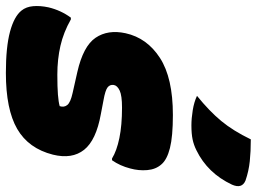

<svg xmlns="http://www.w3.org/2000/svg" viewBox="-146 -732 873 653"><g transform="rotate(90 290.5 -405.5)"><path d="M218 -164Q260 -164 285.5 -166Q311 -168 325 -172Q330 -187 321 -198Q312 -209 280 -216L209 -232Q121 -252 92.5 -294Q64 -336 77 -396Q93 -469 161 -513Q229 -557 355 -557Q428 -557 467.5 -547Q507 -537 523 -518Q540 -499 542.5 -470Q545 -441 537 -412Q528 -377 509 -350H503Q477 -366 433.5 -375Q390 -384 330 -384Q289 -384 272 -376Q255 -368 253 -356Q251 -343 261 -335Q271 -327 305 -321L352 -312Q441 -296 473.5 -255Q506 -214 490 -149Q469 -66 402.5 -27.5Q336 11 212 11Q124 11 72 -3Q20 -17 0 -42Q-13 -58 -15 -82Q-17 -106 -11 -134Q-1 -176 24 -210H30Q74 -185 120 -174.5Q166 -164 218 -164ZM438 -822Q479 -822 512.5 -818.5Q546 -815 578 -804Q607 -792 592 -758Q553 -675 475 -637Q457 -628 438 -624Q419 -620 390 -620Q367 -620 339 -624.5Q311 -629 290 -639Q342 -681 375.5 -721.5Q409 -762 438 -822Z"/></g></svg>

Font: Recursive Sn Csl St Blk
Style: Italic
Weight: 900
Italic angle: -15°
Version: Version 1.079;hotconv 1.0.112;makeotfexe 2.5.65598; ttfautoh